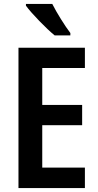

<svg xmlns="http://www.w3.org/2000/svg" viewBox="-20 -957 498 977"><path d="M246 -937H112V-928C140 -889 217 -810 258 -777H338V-789C311 -824 268 -893 246 -937ZM412 0V-104H195V-320H398V-423H195V-611H412V-714H74V0Z"/></svg>

Font: Noto Sans Ethiopic Cond SemBd
Style: Regular
Weight: 600
Width: 3
Designer: Monotype Design Team
Foundry: Monotype Imaging Inc.
Version: Version 2.102